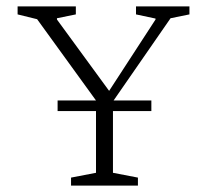

<svg xmlns="http://www.w3.org/2000/svg" viewBox="-20 -580 647 600"><path d="M202 0V-25L280 -40V-233H160V-266H280L96 -520L35 -535V-560H217V-535L158 -523V-519L321 -296L466 -519V-522L405 -535V-560H572V-535L513 -523L335 -266H453V-233H333V-40L411 -25V0Z"/></svg>

Font: Spectral SC ExtraLight
Style: Regular
Weight: 275
Designer: Jean-Baptiste Levee
Foundry: Production Type
Version: Version 2.001